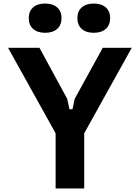

<svg xmlns="http://www.w3.org/2000/svg" viewBox="-20 -1072 790 1092"><path d="M362.3 -509.8 375 -450.6H392.2L404.8 -509.8L564.4 -800H729.3L458.9 -313.8V0H296.3V-313.8L25.9 -800H204.5ZM143.6 -968.7Q143.6 -1007.9 168.4 -1029.9Q193.2 -1051.8 236.8 -1051.8Q280.3 -1051.8 305.1 -1029.9Q329.9 -1007.9 329.9 -968.7Q329.9 -929.5 305.1 -907.5Q280.3 -885.5 236.8 -885.5Q193.2 -885.5 168.4 -907.5Q143.6 -929.5 143.6 -968.7ZM420.1 -968.7Q420.1 -1007.9 444.9 -1029.9Q469.7 -1051.8 513.2 -1051.8Q556.8 -1051.8 581.6 -1029.9Q606.4 -1007.9 606.4 -968.7Q606.4 -929.5 581.6 -907.5Q556.8 -885.5 513.2 -885.5Q469.7 -885.5 444.9 -907.5Q420.1 -929.5 420.1 -968.7Z"/></svg>

Font: Martian Mono Custom sWd Rg
Style: Regular
Weight: 400
Width: 6
Monospace: yes
Designer: Alex Havermale
Foundry: Evil Martians
Version: Version 1.000